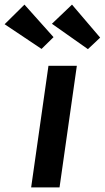

<svg xmlns="http://www.w3.org/2000/svg" viewBox="-67 -812 454 832"><path d="M68 0 143 -527H266L191 0ZM314 -599 158 -709 245 -792 367 -649ZM113 -600 -47 -707 39 -792 165 -651Z"/></svg>

Font: Lexend Med
Style: Italic
Weight: 500
Italic angle: -8.13011°
Designer: Bonnie Shaver-Troup, Thomas Jockin
Foundry: Lexend
Version: Version 1.007